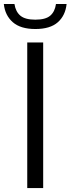

<svg xmlns="http://www.w3.org/2000/svg" viewBox="-54 -956 359 976"><path d="M84.5 0V-740H165.5V0ZM125.5 -808.5Q50.5 -808.5 11 -843.2Q-28.5 -878 -34.5 -935.5H19.5Q25.5 -896.5 49.8 -876.2Q74 -856 125.5 -856Q177.5 -856 201.2 -876.2Q225 -896.5 230.5 -935.5H284.5Q278.5 -877 239.8 -842.8Q201 -808.5 125.5 -808.5Z"/></svg>

Font: Encode Sans
Style: Regular
Weight: 400
Designer: Multiple Designers
Foundry: Impallari Type
Version: Version 3.002; ttfautohint (v1.8.3) -l 8 -r 50 -G 200 -x 14 